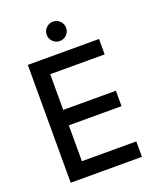

<svg xmlns="http://www.w3.org/2000/svg" viewBox="-155 -947 857 1041"><g transform="rotate(-20 273.5 -427.0)"><path d="M70 0V-680H481V-591H167V-385H471V-296H167V-89H481V0ZM278 -742Q255 -742 238.5 -758.5Q222 -775 222 -798Q222 -821 238.5 -837.5Q255 -854 278 -854Q301 -854 317.5 -837.5Q334 -821 334 -798Q334 -775 317.5 -758.5Q301 -742 278 -742Z"/></g></svg>

Font: Teachers Medium
Style: Regular
Weight: 500
Designer: Alfredo Marco Pradil, Chank Diesel
Version: Version 1.001